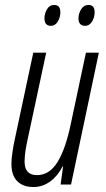

<svg xmlns="http://www.w3.org/2000/svg" viewBox="-20 -743 426 773"><path d="M115 10Q73 10 49.5 -13.5Q26 -37 26 -83Q26 -103 30.5 -133Q35 -163 41 -189L114 -531H166L93 -190Q87 -164 83 -139Q79 -114 79 -92Q79 -38 129 -38Q179 -38 211.5 -90.5Q244 -143 265 -244L326 -531H378L266 0H224L234 -73H232Q212 -34 181.5 -12Q151 10 115 10ZM323 -639Q296 -639 296 -669Q296 -688 306.5 -705.5Q317 -723 336 -723Q361 -723 361 -694Q361 -673 350.5 -656Q340 -639 323 -639ZM185 -639Q159 -639 159 -669Q159 -688 169 -705.5Q179 -723 198 -723Q223 -723 223 -694Q223 -673 212.5 -656Q202 -639 185 -639Z"/></svg>

Font: Noto Sans ExtraCondensed Light
Style: Italic
Weight: 300
Width: 2
Italic angle: -12°
Designer: Monotype Design Team
Foundry: Monotype Imaging Inc.
Version: Version 2.013; ttfautohint (v1.8.4.7-5d5b)